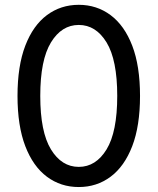

<svg xmlns="http://www.w3.org/2000/svg" viewBox="-20 -752 642 782"><path d="M144 -361.3Q144 -507.8 187.5 -579.1Q231 -650.4 300.8 -650.4Q370.6 -650.4 414.1 -579.1Q457.5 -507.8 457.5 -361.3Q457.5 -214.8 414.1 -143.6Q370.6 -72.3 300.8 -72.3Q231 -72.3 187.5 -143.6Q144 -214.8 144 -361.3ZM51.3 -361.3Q51.3 -239.3 83 -156.7Q114.7 -74.2 171.1 -32.2Q227.5 9.8 300.8 9.8Q374 9.8 430.4 -32.2Q486.8 -74.2 518.6 -156.7Q550.3 -239.3 550.3 -361.3Q550.3 -483.4 518.6 -565.9Q486.8 -648.4 430.4 -690.4Q374 -732.4 300.8 -732.4Q227.5 -732.4 171.1 -690.4Q114.7 -648.4 83 -565.9Q51.3 -483.4 51.3 -361.3Z"/></svg>

Font: Giphurs SC
Style: Regular
Weight: 400
Version: Version 0.920